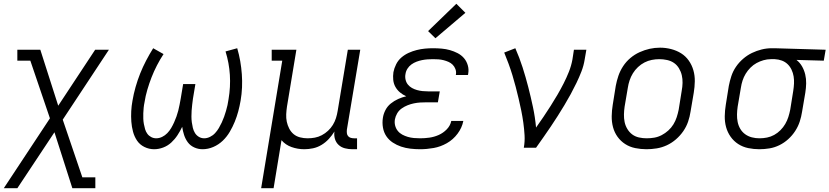

<svg xmlns="http://www.w3.org/2000/svg" viewBox="-30 -784 4402 1019"><path d="M-10 215 235 -156 131 -462H62V-520H184L279 -223L475 -520H548L303 -149L407 157H476V215H354L259 -82L62 215Z M788 8Q761 8 736.5 -4Q712 -16 697.5 -37.5Q683 -59 676 -85Q669 -111 667 -138.5Q665 -166 666.5 -194Q668 -222 673 -249Q679 -285 689.5 -322Q700 -359 714 -394Q728 -429 745.5 -462.5Q763 -496 783 -528L838 -497Q819 -468 803 -437Q787 -406 774.5 -374Q762 -342 752 -308Q742 -274 737 -241Q734 -227 732.5 -212.5Q731 -198 730.5 -183Q730 -168 730.5 -154Q731 -140 733.5 -126Q736 -112 740 -98.5Q744 -85 752 -74Q760 -63 772.5 -56.5Q785 -50 799 -50Q815 -50 830.5 -57.5Q846 -65 858 -77.5Q870 -90 878.5 -104.5Q887 -119 894 -134.5Q901 -150 906.5 -165.5Q912 -181 916 -196.5Q920 -212 923 -228Q926 -244 929 -260L942 -338H1007L994 -260Q992 -244 990 -228.5Q988 -213 987 -197Q986 -181 986 -165.5Q986 -150 988 -135Q990 -120 993.5 -105.5Q997 -91 1004.5 -78.5Q1012 -66 1025 -58Q1038 -50 1054 -50Q1069 -50 1084.5 -57.5Q1100 -65 1111.5 -77.5Q1123 -90 1131.5 -104.5Q1140 -119 1147 -134Q1154 -149 1159.5 -164.5Q1165 -180 1169.5 -195.5Q1174 -211 1177.5 -226.5Q1181 -242 1183 -258Q1194 -323 1190 -386.5Q1186 -450 1167 -511L1229 -528Q1239 -494 1245 -459.5Q1251 -425 1253.5 -390Q1256 -355 1254.5 -320Q1253 -285 1247 -250Q1242 -221 1234.5 -193Q1227 -165 1216 -138Q1205 -111 1189.5 -84.5Q1174 -58 1152 -37Q1130 -16 1102 -4Q1074 8 1045 8Q1022 8 1001 -1.5Q980 -11 967 -28.5Q954 -46 947 -67.5Q940 -89 937 -111Q926 -88 912 -66.5Q898 -45 879 -27.5Q860 -10 836 -1Q812 8 788 8Z M1356 215 1468 -462H1412V-520H1543L1493 -218Q1490 -198 1489 -177.5Q1488 -157 1492 -138Q1496 -119 1505 -101.5Q1514 -84 1528.5 -72Q1543 -60 1562.5 -55Q1582 -50 1602 -50Q1602 -50 1602.5 -50Q1603 -50 1603 -50Q1622 -50 1641 -53.5Q1660 -57 1678 -66.5Q1696 -76 1711 -90Q1726 -104 1736.5 -121Q1747 -138 1753 -157Q1759 -176 1762 -195L1816 -520H1882L1811 -96Q1810 -86 1811 -77Q1812 -68 1817.5 -61.5Q1823 -55 1831.5 -52.5Q1840 -50 1849 -50H1865V8H1840Q1820 8 1800.5 3Q1781 -2 1767 -15Q1753 -28 1747.5 -47Q1742 -66 1745 -86Q1732 -65 1715 -46.5Q1698 -28 1676.5 -15Q1655 -2 1631.5 3Q1608 8 1585 8Q1550 8 1517.5 -3.5Q1485 -15 1464 -40L1422 215Z M2200 8Q2174 8 2148 5Q2122 2 2098.5 -6Q2075 -14 2054.5 -27.5Q2034 -41 2020.5 -61Q2007 -81 2002.5 -106.5Q1998 -132 2002 -158Q2005 -179 2015.5 -199.5Q2026 -220 2044 -234.5Q2062 -249 2083 -258.5Q2104 -268 2126 -273Q2108 -281 2093 -293.5Q2078 -306 2068.5 -323Q2059 -340 2057 -360Q2055 -380 2058 -401Q2062 -422 2072.5 -443Q2083 -464 2100.5 -479Q2118 -494 2139 -503.5Q2160 -513 2182 -518.5Q2204 -524 2225.5 -526Q2247 -528 2268 -528Q2291 -528 2314 -526Q2337 -524 2358 -518Q2379 -512 2398.5 -502Q2418 -492 2432 -476Q2446 -460 2452.5 -438Q2459 -416 2455 -394Q2455 -392 2454.5 -389.5Q2454 -387 2453 -386H2389Q2389 -387 2389.5 -388Q2390 -389 2390 -390Q2392 -404 2387 -417.5Q2382 -431 2372.5 -440.5Q2363 -450 2350.5 -455.5Q2338 -461 2324.5 -464.5Q2311 -468 2297 -469Q2283 -470 2268 -470Q2254 -470 2239.5 -469Q2225 -468 2210 -465Q2195 -462 2180.5 -456.5Q2166 -451 2153.5 -442Q2141 -433 2132.5 -419.5Q2124 -406 2122 -391Q2119 -376 2122.5 -361Q2126 -346 2135 -335Q2144 -324 2156.5 -317Q2169 -310 2183.5 -306Q2198 -302 2213 -300.5Q2228 -299 2243 -299H2304L2294 -241H2234Q2217 -241 2200.5 -240Q2184 -239 2167 -235.5Q2150 -232 2133.5 -225.5Q2117 -219 2102 -208.5Q2087 -198 2078 -182.5Q2069 -167 2066 -151Q2063 -134 2067 -118Q2071 -102 2081 -89.5Q2091 -77 2105 -69.5Q2119 -62 2134.5 -57.5Q2150 -53 2166.5 -51.5Q2183 -50 2200 -50Q2224 -50 2249 -53.5Q2274 -57 2298 -67.5Q2322 -78 2341 -97.5Q2360 -117 2365 -142H2429Q2422 -106 2398.5 -74.5Q2375 -43 2341.5 -24Q2308 -5 2271.5 1.5Q2235 8 2200 8ZM2281 -581 2242 -619 2392 -764 2440 -716Z M2750 0Q2756 -33 2754 -66.5Q2752 -100 2747.5 -132.5Q2743 -165 2736.5 -197Q2730 -229 2722.5 -260.5Q2715 -292 2707 -323Q2699 -354 2689.5 -385Q2680 -416 2669 -446Q2658 -476 2646 -505L2705 -528Q2727 -478 2743.5 -426.5Q2760 -375 2773.5 -322.5Q2787 -270 2798.5 -216Q2810 -162 2815 -107Q2835 -135 2854.5 -164Q2874 -193 2892.5 -222Q2911 -251 2928.5 -281Q2946 -311 2961.5 -341.5Q2977 -372 2989.5 -403.5Q3002 -435 3008 -468L3016 -520H3082L3073 -468Q3068 -436 3056 -405Q3044 -374 3029.5 -344Q3015 -314 2999 -284.5Q2983 -255 2965.5 -226Q2948 -197 2930 -168.5Q2912 -140 2893 -112Q2874 -84 2854.5 -56Q2835 -28 2815 0Z M3401 8Q3371 8 3341.5 2Q3312 -4 3288 -19.5Q3264 -35 3247.5 -58Q3231 -81 3223.5 -109Q3216 -137 3216.5 -167.5Q3217 -198 3222 -228L3238 -328Q3243 -355 3252 -381.5Q3261 -408 3277 -432.5Q3293 -457 3315.5 -476Q3338 -495 3364.5 -507Q3391 -519 3418 -525Q3445 -531 3473 -531Q3503 -531 3532 -523.5Q3561 -516 3585 -501Q3609 -486 3625.5 -462.5Q3642 -439 3650 -411Q3658 -383 3657.5 -352.5Q3657 -322 3652 -292L3635 -192Q3631 -165 3622 -138.5Q3613 -112 3596.5 -88Q3580 -64 3557.5 -44.5Q3535 -25 3509 -13Q3483 -1 3455.5 3.5Q3428 8 3401 8ZM3402 -50Q3423 -50 3443 -53.5Q3463 -57 3482 -67Q3501 -77 3517 -91.5Q3533 -106 3544 -124Q3555 -142 3561.5 -162Q3568 -182 3572 -202L3588 -302Q3592 -323 3592.5 -344Q3593 -365 3588.5 -384.5Q3584 -404 3573.5 -421.5Q3563 -439 3547 -450Q3531 -461 3510.5 -465.5Q3490 -470 3469 -470Q3449 -470 3429 -466Q3409 -462 3390.5 -452.5Q3372 -443 3356 -428Q3340 -413 3329 -395Q3318 -377 3311.5 -357.5Q3305 -338 3302 -318L3285 -218Q3282 -198 3281.5 -177Q3281 -156 3285 -136.5Q3289 -117 3299.5 -99.5Q3310 -82 3325.5 -70.5Q3341 -59 3361 -54.5Q3381 -50 3402 -50Z M4000 8Q3970 8 3941 2Q3912 -4 3888 -19.5Q3864 -35 3847.5 -58.5Q3831 -82 3823.5 -109.5Q3816 -137 3816.5 -167.5Q3817 -198 3822 -228L3838 -328Q3843 -354 3851.5 -380Q3860 -406 3876 -429.5Q3892 -453 3914 -472Q3936 -491 3961 -503Q3986 -515 4012.5 -521.5Q4039 -528 4066 -528Q4070 -528 4073.5 -528Q4077 -528 4081 -528L4352 -520L4342 -462L4197 -466Q4215 -452 4226.5 -432Q4238 -412 4243.5 -389Q4249 -366 4248.5 -341.5Q4248 -317 4244 -292L4227 -192Q4223 -165 4214.5 -139Q4206 -113 4190.5 -89Q4175 -65 4153.5 -45.5Q4132 -26 4106.5 -13.5Q4081 -1 4054 3.5Q4027 8 4000 8ZM4001 -50Q4021 -50 4041 -54Q4061 -58 4079 -68Q4097 -78 4112 -93Q4127 -108 4137.5 -126Q4148 -144 4154 -163Q4160 -182 4164 -202L4180 -302Q4183 -321 4184 -340.5Q4185 -360 4182 -378.5Q4179 -397 4171 -414Q4163 -431 4150 -443.5Q4137 -456 4119.5 -462.5Q4102 -469 4082 -470H4072Q4069 -470 4066.5 -470Q4064 -470 4061 -470Q4042 -470 4022.5 -464.5Q4003 -459 3985.5 -449.5Q3968 -440 3953 -425Q3938 -410 3927.5 -392.5Q3917 -375 3911 -356.5Q3905 -338 3902 -318L3885 -218Q3882 -198 3881.5 -177Q3881 -156 3885 -136.5Q3889 -117 3899 -100Q3909 -83 3925 -71.5Q3941 -60 3960.5 -55Q3980 -50 4001 -50Z"/></svg>

Font: Iosevka Etoile Light Oblique
Style: Regular
Weight: 300
Italic angle: -9°
Designer: Belleve Invis
Foundry: Belleve Invis
Version: Version 15.5.2; ttfautohint (v1.8.4)